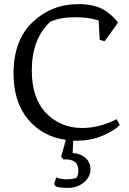

<svg xmlns="http://www.w3.org/2000/svg" viewBox="-20 -678 631 936"><path d="M254 187Q277 196 304.5 196Q332 196 353 189Q362 175 362 154Q362 99 300 99Q295 99 289 99L278 86L301 4Q187 -12 116.5 -96.5Q46 -181 46 -320Q46 -482 139 -570Q232 -658 362 -658Q455 -658 506 -617Q542 -589 555 -567L490 -477L466 -484L461 -578Q415 -594 344.5 -594Q274 -594 225 -572Q135 -488 135 -334Q135 -199 205 -126.5Q275 -54 382 -54Q463 -54 549 -97L564 -68Q538 -42 481.5 -17Q425 8 350 8H337L334 68Q371 70 396 91Q421 112 421 148.5Q421 185 388.5 211.5Q356 238 311.5 238Q267 238 251 230L244 220Z"/></svg>

Font: Fenix
Style: Regular
Weight: 400
Designer: Fernando Diaz
Foundry: Fernando Diaz
Version: 004.301